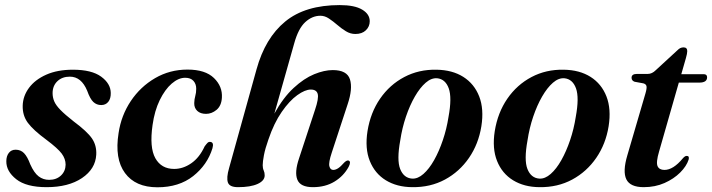

<svg xmlns="http://www.w3.org/2000/svg" viewBox="-20 -744 2870 774"><path d="M178 -19Q207 -19 225.5 -36.2Q244 -53.5 244.5 -80Q244.5 -103.5 228.8 -124.8Q213 -146 167 -180.5Q114 -219.5 92.2 -249Q70.5 -278.5 71.5 -318Q72.5 -357 97 -390Q121.5 -423 166.5 -443Q211.5 -463 274 -463Q349.5 -463 387.8 -435Q426 -407 426.5 -369.5Q427 -346.5 416.5 -333.5Q406 -320.5 388 -320.5Q369.5 -320.5 356.2 -333Q343 -345.5 331.5 -378Q308 -435 261.5 -435Q230.5 -435 211.2 -416.5Q192 -398 192 -368.5Q192 -351.5 198.5 -335.8Q205 -320 223.5 -301Q242 -282 277 -254.5Q331.5 -214 350.8 -185.8Q370 -157.5 368 -120.5Q365 -63 310.5 -26.2Q256 10.5 168 10.5Q86 10.5 45.5 -21.5Q5 -53.5 5.5 -94Q5.5 -114.5 15.5 -127.5Q25.5 -140.5 43 -140.5Q63.5 -140.5 77 -126.5Q90.5 -112.5 102 -81.5Q117.5 -47 135.8 -33Q154 -19 178 -19Z M726.5 -430.5Q699.5 -430.5 672.2 -407Q645 -383.5 624 -340.5Q603 -297.5 595 -240Q582 -149.5 606.2 -106.2Q630.5 -63 682 -63Q718 -63 751 -85.8Q784 -108.5 805 -154Q812 -163.5 816.5 -168Q821 -172.5 827 -172Q843.5 -171 836.5 -146.5Q816 -79.5 758.8 -34.2Q701.5 11 614.5 11Q526 11 483.8 -46.5Q441.5 -104 458 -207.5Q468.5 -278.5 507.2 -336.5Q546 -394.5 605.2 -429Q664.5 -463.5 736 -463.5Q807.5 -463.5 842.5 -429.5Q877.5 -395.5 874.5 -350Q872.5 -317.5 853 -301.2Q833.5 -285 810.5 -285Q788 -285 775.2 -297Q762.5 -309 763 -328.5Q763.5 -344.5 767.2 -357Q771 -369.5 771 -386.5Q771 -405.5 759.8 -418Q748.5 -430.5 726.5 -430.5Z M1062 -181.5Q1049 -145 1044 -118.5Q1039 -92 1039 -78Q1039 -65.5 1043 -57Q1047 -48.5 1047 -37Q1047 -15.5 1018.5 -2.5Q990 10.5 939.5 10.5Q905.5 10.5 898.8 -8.2Q892 -27 903.5 -66.5L1014 -464Q1049 -591 1129.8 -657.2Q1210.5 -723.5 1349.5 -723.5Q1409.5 -723.5 1440 -705.2Q1470.5 -687 1470.5 -658.5Q1470.5 -637 1455 -622Q1439.5 -607 1412.5 -607Q1392.5 -607 1374.5 -618Q1356.5 -629 1339.8 -643.5Q1323 -658 1306.2 -669.2Q1289.5 -680.5 1271.5 -680.5Q1238.5 -680.5 1210.5 -654.8Q1182.5 -629 1166 -569L1086 -286Q1122 -351 1163.8 -389.5Q1205.5 -428 1246.5 -444.8Q1287.5 -461.5 1321.5 -461.5Q1379 -461.5 1390.8 -424Q1402.5 -386.5 1381.5 -324L1317.5 -129Q1304 -88.5 1307.8 -73.8Q1311.5 -59 1323.5 -59Q1332.5 -59 1342.8 -65.5Q1353 -72 1368 -89Q1379 -99.5 1386 -96.5Q1396 -92 1385.5 -71.5Q1365.5 -34.5 1328.5 -12Q1291.5 10.5 1241.5 10.5Q1191 10.5 1178.8 -19.5Q1166.5 -49.5 1185.5 -105.5L1250 -301.5Q1265.5 -347.5 1260.8 -365.2Q1256 -383 1233 -383Q1210 -383 1178.5 -360.5Q1147 -338 1115.8 -293Q1084.5 -248 1062 -181.5Z M1740 -463Q1803.5 -462 1847.8 -434Q1892 -406 1911.8 -355.2Q1931.5 -304.5 1920.5 -235Q1909 -163.5 1870.8 -107.8Q1832.5 -52 1773.8 -20.2Q1715 11.5 1641.5 10.5Q1580 10 1535.5 -17.2Q1491 -44.5 1470.8 -95Q1450.5 -145.5 1461.5 -215.5Q1473.5 -290 1512.2 -346.2Q1551 -402.5 1609.8 -433.5Q1668.5 -464.5 1740 -463ZM1641 -24Q1664 -22.5 1687 -42.8Q1710 -63 1730 -98.5Q1750 -134 1765.2 -179Q1780.5 -224 1788 -272.5Q1802.5 -350.5 1789 -387.8Q1775.5 -425 1742.5 -428.5Q1719 -430.5 1696 -410.5Q1673 -390.5 1652.5 -355Q1632 -319.5 1616.5 -273.8Q1601 -228 1593.5 -178Q1579 -99 1593.2 -62.8Q1607.5 -26.5 1641 -24Z M2253 -463Q2316.5 -462 2360.8 -434Q2405 -406 2424.8 -355.2Q2444.5 -304.5 2433.5 -235Q2422 -163.5 2383.8 -107.8Q2345.5 -52 2286.8 -20.2Q2228 11.5 2154.5 10.5Q2093 10 2048.5 -17.2Q2004 -44.5 1983.8 -95Q1963.5 -145.5 1974.5 -215.5Q1986.5 -290 2025.2 -346.2Q2064 -402.5 2122.8 -433.5Q2181.5 -464.5 2253 -463ZM2154 -24Q2177 -22.5 2200 -42.8Q2223 -63 2243 -98.5Q2263 -134 2278.2 -179Q2293.5 -224 2301 -272.5Q2315.5 -350.5 2302 -387.8Q2288.5 -425 2255.5 -428.5Q2232 -430.5 2209 -410.5Q2186 -390.5 2165.5 -355Q2145 -319.5 2129.5 -273.8Q2114 -228 2106.5 -178Q2092 -99 2106.2 -62.8Q2120.5 -26.5 2154 -24Z M2573.5 -408 2538 -414.5Q2526 -419 2526 -430.5Q2526 -446 2547.5 -446H2591.5Q2608.5 -446 2623.5 -461L2711.5 -542Q2722 -553 2735.5 -553Q2750.5 -553 2750.5 -538Q2750.5 -528.5 2745 -509.5L2726.5 -445H2816.5Q2830.5 -445 2830.5 -432.5Q2830.5 -411 2799 -411H2716.5L2637 -133.5Q2624 -89.5 2630.8 -74.2Q2637.5 -59 2658.5 -59Q2694 -59 2732.5 -105.5Q2741.5 -116 2748.5 -115.5Q2760 -115.5 2756 -100.5Q2747.5 -74 2722 -48.5Q2696.5 -23 2658.8 -6.2Q2621 10.5 2575 10.5Q2520.5 10.5 2505 -21Q2489.5 -52.5 2509 -118L2582 -367.5Q2588 -388 2586.2 -396.5Q2584.5 -405 2573.5 -408Z"/></svg>

Font: Fraunces 72pt S000 SemiBold
Style: Italic
Weight: 600
Italic angle: -16°
Version: Version 1.000; ttfautohint (v1.8.3)